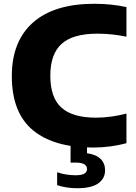

<svg xmlns="http://www.w3.org/2000/svg" viewBox="-20 -770 718 1015"><path d="M472 10Q263.5 10 153 -82.5Q42.5 -175 42.5 -368Q42.5 -552 154.5 -651Q266.5 -750 478.5 -750Q569 -750 648.5 -732.5V-576Q612 -583.5 574 -587.8Q536 -592 494.5 -592Q365.5 -592 305.8 -538.2Q246 -484.5 246 -370Q246 -253.5 305 -200.8Q364 -148 487 -148Q529 -148 569.2 -153.8Q609.5 -159.5 648.5 -169.5V-13Q610 -2.5 564.2 3.8Q518.5 10 472 10ZM389 225Q358.5 225 332 220.8Q305.5 216.5 282 209V140.5Q306 149 331.8 152.8Q357.5 156.5 380 156.5Q440 156.5 440 124Q440 89.5 380 89.5H353V-10H440V40Q488.5 47 512 70.2Q535.5 93.5 535.5 130Q535.5 174 499.2 199.5Q463 225 389 225Z"/></svg>

Font: Encode Sans Semi Expanded ExtraBold
Style: Regular
Weight: 800
Width: 6
Designer: Multiple Designers
Foundry: Impallari Type
Version: Version 3.000; ttfautohint (v1.8.3) -l 8 -r 50 -G 200 -x 14 